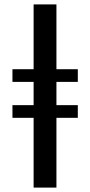

<svg xmlns="http://www.w3.org/2000/svg" viewBox="-20 -851 409 871"><path d="M132.5 0V-316.5H36.5V-374H132.5V-479.5H36.5V-537H132.5V-831H236V-537H333V-479.5H236V-374H333V-316.5H236V0Z"/></svg>

Font: Merriweather Light 18pt
Style: Regular
Weight: 400
Version: Version 2.100